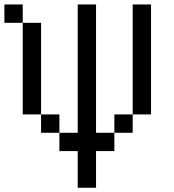

<svg xmlns="http://www.w3.org/2000/svg" viewBox="-20 -687 790 873"><path d="M0 -583.3V-666.7H83.3V-583.3ZM166.7 -166.7H83.3V-583.3H166.7ZM166.7 -83.3V-166.7H250V-83.3ZM333.3 0H250V-83.3H333.3V-666.7H416.7V-83.3H500V0H416.7V166.7H333.3ZM500 -83.3V-166.7H583.3V-83.3ZM666.7 -166.7H583.3V-666.7H666.7Z"/></svg>

Font: Galmuri11 Regular
Style: Regular
Weight: 400
Designer: Minseo Lee (Quiple)
Version: Version 2.356;hotconv 1.1.0;makeotfexe 2.6.0 DEVELOPMENT